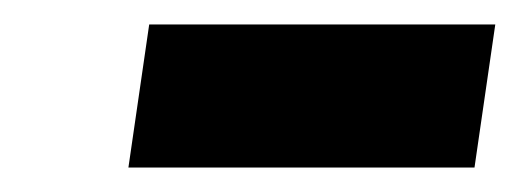

<svg xmlns="http://www.w3.org/2000/svg" viewBox="-20 -790 425 157"><path d="M85 -653 102 -770H385L368 -653Z"/></svg>

Font: Fira Sans Condensed ExtraBold
Style: Italic
Weight: 800
Width: 3
Italic angle: -8°
Designer: bBox Type GmbH & Carrois Corporate GbR & Edenspiekermann AG
Foundry: bBox Type GmbH & Carrois Corporate GbR & Edenspiekermann AG
Version: Version 4.301